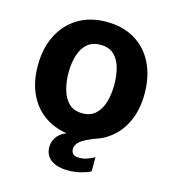

<svg xmlns="http://www.w3.org/2000/svg" viewBox="-105 -614 785 869"><g transform="rotate(15 288.0 -179.5)"><path d="M292.5 168Q241.5 168 212.5 147Q183.5 126 183.5 85.5Q183.5 58.5 202.5 35Q221.5 11.5 279.5 -8L381.5 -5Q329 14.5 309 31Q289 47.5 289 67.5Q289 83.5 297.8 91.5Q306.5 99.5 325 99.5Q348 99.5 365.5 92.8Q383 86 397.5 78V144Q383.5 152.5 354.8 160.2Q326 168 292.5 168ZM288 10Q212 10 155.8 -22.5Q99.5 -55 68.8 -114.5Q38 -174 38 -255.5Q38 -337 68.8 -398Q99.5 -459 155.8 -493Q212 -527 288.5 -527Q365 -527 421 -493.8Q477 -460.5 507.5 -399.5Q538 -338.5 538 -255.5Q538 -177.5 508.2 -117.8Q478.5 -58 422.8 -24Q367 10 288 10ZM288.5 -98.5Q327 -98.5 350.5 -121Q374 -143.5 384.5 -180.2Q395 -217 395 -260.5Q395 -301.5 385.5 -338Q376 -374.5 352.5 -397Q329 -419.5 288.5 -419.5Q250 -419.5 226.2 -398.2Q202.5 -377 191.5 -340.8Q180.5 -304.5 180.5 -260.5Q180.5 -220 190.5 -182.8Q200.5 -145.5 224 -122Q247.5 -98.5 288.5 -98.5Z"/></g></svg>

Font: Public Sans Thin
Style: Bold
Weight: 700
Version: Version 2.001